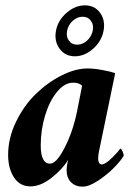

<svg xmlns="http://www.w3.org/2000/svg" viewBox="-20 -697 518 725"><path d="M254.6 -618.4Q237.8 -603 233.4 -581.1Q229 -559.1 240 -543.7Q251 -528.3 271.5 -528.3Q292 -528.3 308.8 -543.7Q325.7 -559.1 330.1 -581.1Q334.5 -603 323.5 -618.4Q312.5 -633.8 292 -633.8Q271.5 -633.8 254.6 -618.4ZM191.4 -581.1Q198.7 -620.1 231.2 -648.4Q263.7 -676.8 300.8 -676.8Q337.4 -676.8 357.9 -648.7Q378.4 -620.6 371.1 -581.1Q363.8 -541.5 331.5 -512.9Q299.3 -484.4 262.7 -484.4Q226.1 -484.4 205.1 -512.9Q184.1 -541.5 191.4 -581.1ZM310.5 -438.5Q335 -438.5 366.5 -432.6Q397.9 -426.8 415 -420.9L354.5 -128.9Q350.6 -113.3 350.6 -96.7Q350.6 -88.9 354 -82.5Q357.4 -76.2 364.3 -76.2Q377.9 -76.2 403.6 -101.6Q429.2 -127 433.6 -135.7Q438 -135.7 442.6 -125.5Q447.3 -115.2 447.3 -109.4Q438 -92.3 412.1 -65.4Q386.2 -38.6 351.3 -15.4Q316.4 7.8 292 7.8Q265.1 7.8 248.3 -8.8Q231.4 -25.4 231.4 -56.6Q231.4 -61.5 233.4 -75.2Q234.4 -81.1 237.3 -93.8Q218.3 -60.5 176.3 -26.9Q134.3 6.8 94.7 6.8Q55.2 6.8 33 -26.9Q10.7 -60.5 10.7 -112.3Q10.7 -175.3 40.3 -236.6Q69.8 -297.9 114.3 -341.3Q158.7 -384.8 211.4 -411.6Q264.2 -438.5 310.5 -438.5ZM255.9 -384.8Q223.6 -384.8 195.1 -349.9Q166.5 -314.9 150.1 -260.3Q133.8 -205.6 133.8 -148.4Q133.8 -79.1 168.9 -79.1Q193.4 -79.1 224.4 -139.9Q255.4 -200.7 270.5 -274.4L290 -373Q279.8 -384.8 255.9 -384.8Z"/></svg>

Font: Amiri
Style: Bold Slanted
Weight: 700
Italic angle: 9°
Designer: Khaled Hosny
Version: Version 000.107